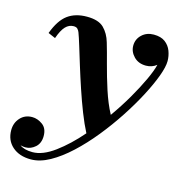

<svg xmlns="http://www.w3.org/2000/svg" viewBox="-140 -565 854 919"><g transform="rotate(15 287.0 -105.0)"><path d="M95 260Q37.5 260 3 229.5Q-31.5 199 -31.5 148.5Q-31.5 112.5 -8.8 87.5Q14 62.5 50 62.5Q76.5 62.5 101.2 80.2Q126 98 126 136Q126 172 104 191.5Q82 211 55.5 211Q43.5 211 30.5 207.5Q52.5 224.5 93.5 224.5Q144 224.5 203.2 180.8Q262.5 137 320 70.5Q299.5 31 279.2 -20.8Q259 -72.5 240.5 -127.8Q222 -183 206.2 -234.5Q190.5 -286 178.2 -326Q166 -366 158 -387Q155 -395 148.8 -402Q142.5 -409 129 -409Q106 -409 88.8 -390.8Q71.5 -372.5 57 -331L21 -346.5Q46 -414 83.8 -441.8Q121.5 -469.5 179 -469.5Q236.5 -469.5 263 -443.2Q289.5 -417 301.5 -375.5Q314 -333.5 329.2 -274.8Q344.5 -216 364.2 -155Q384 -94 410 -45Q449 -100 480.8 -154.8Q512.5 -209.5 534.2 -256.2Q556 -303 563.5 -334Q540.5 -316 511 -316Q473.5 -316 450.8 -339.5Q428 -363 428 -393Q428 -425.5 451.5 -447.5Q475 -469.5 510 -469.5Q545.5 -469.5 566.5 -453.8Q587.5 -438 596.8 -413.5Q606 -389 606 -363.5Q606 -335.5 588.8 -288.5Q571.5 -241.5 541 -183.2Q510.5 -125 470.2 -63.5Q430 -2 383.2 55.8Q336.5 113.5 287 159.5Q237.5 205.5 188.5 232.8Q139.5 260 95 260Z"/></g></svg>

Font: Bodoni* 06pt
Style: Bold Italic
Weight: 700
Italic angle: -13°
Version: Version 2.3